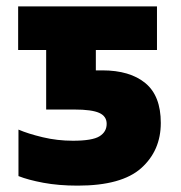

<svg xmlns="http://www.w3.org/2000/svg" viewBox="-20 -573 570 603"><path d="M224 10Q164 10 116 1Q68 -8 38 -20V-166Q68 -153 114 -142Q160 -131 209 -131Q270 -131 292.5 -145Q315 -159 315 -184Q315 -208 291.5 -218.5Q268 -229 214 -229H125V-416H37V-553H473V-416H281V-352H301Q388 -352 436.5 -312Q485 -272 485 -187Q485 -100 423.5 -45Q362 10 224 10Z"/></svg>

Font: Noto Sans Mono Condensed Black
Style: Regular
Weight: 900
Width: 3
Designer: Monotype Design Team
Foundry: Monotype Imaging Inc.
Version: Version 2.014